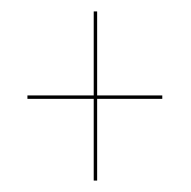

<svg xmlns="http://www.w3.org/2000/svg" viewBox="-20 -482 334 336"><path d="M28 -309V-315H144V-462H150V-315H264V-309H150V-166H144V-309Z"/></svg>

Font: Moniqa Cond Display
Style: Regular
Weight: 400
Width: 3
Designer: Rajesh Rajput
Foundry: Rajesh Rajput
Version: Version 1.000